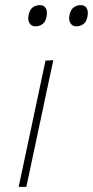

<svg xmlns="http://www.w3.org/2000/svg" viewBox="-20 -731 364 751"><path d="M53 0Q65 -56.5 76 -108Q87 -159.5 100 -221L110.5 -270.5Q123.5 -332 134.8 -385Q146 -438 158 -494L188.5 -495.5Q176 -438 165 -386Q154 -333.5 140.5 -270.5L130 -221Q117 -159.5 106 -108Q95 -56.5 83 0ZM278 -628Q263 -628 255.5 -640.5Q250.5 -648.5 250.5 -659.5Q250.5 -666 252 -673Q256.5 -694 268.8 -702.5Q281 -711 296 -711Q312 -711 319 -699Q323.5 -691.5 323.5 -680Q323.5 -673.5 322 -666Q318.5 -646 306.5 -637Q294.5 -628 278 -628ZM118 -628Q103 -628 95.5 -640.5Q90.5 -648.5 90.5 -659.5Q90.5 -666 92 -673Q96.5 -694 108.8 -702.5Q121 -711 136 -711Q152 -711 159 -699Q163.5 -691.5 163.5 -680Q163.5 -673.5 162 -666Q158.5 -646 146.5 -637Q134.5 -628 118 -628Z"/></svg>

Font: Heraclito Thin
Style: Italic
Weight: 100
Italic angle: -12°
Designer: Kostas Bartsokas (font) & Cristiano Sobral (main changes)
Foundry: Kostas Bartsokas (font) & Cristiano Sobral (main changes)
Version: Version 1.00;July 8, 2020;FontCreator 13.0.0.2655 64-bit